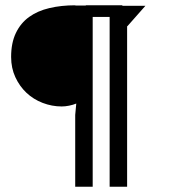

<svg xmlns="http://www.w3.org/2000/svg" viewBox="-20 -705 640 725"><path d="M268 -314Q256 -309 241 -306Q226 -303 213 -303Q176 -303 141 -316.5Q106 -330 80 -354.5Q54 -379 38 -413.5Q22 -448 22 -490Q22 -543 40 -580.5Q58 -618 90 -641Q122 -664 166.5 -674.5Q211 -685 264 -685L265 -684H304V-685H442V-683H529L461 -606H460V0H394V-641H330V0H264V-271Z"/></svg>

Font: Bluu Next Cyrillic
Style: Bold
Weight: 700
Designer: Igor Stepanchenko
Foundry: Igor Stepanchenko
Version: Version 1.000